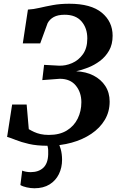

<svg xmlns="http://www.w3.org/2000/svg" viewBox="-20 -771 645 1027"><path d="M235.5 8.7Q177.1 8.7 135 -1Q92.9 -10.8 64.5 -22.3Q36 -33.9 18 -38.7L44.9 -211.9H122.6L134 -80.1Q146.9 -72.4 162.2 -65.3Q177.4 -58.1 196.9 -53.7Q216.4 -49.3 241.5 -49.3Q298.9 -49.3 337.5 -73Q376.1 -96.8 395.6 -136.6Q415.2 -176.4 415.2 -224.3Q415.2 -277 385.5 -313.3Q355.8 -349.6 299.9 -349.6L206.2 -342.5L215.8 -424.1L294.3 -419.8Q330.1 -418.1 365.2 -433.3Q400.4 -448.4 423.7 -481.1Q447 -513.9 447 -565.5Q447 -620.6 416.2 -656.4Q385.4 -692.1 326 -692.1Q289.8 -692.1 267.5 -679.9Q245.3 -667.6 234.5 -646.7L195.2 -539H102L129.4 -719.7Q159.2 -721.4 191.6 -729Q224 -736.7 263.1 -743.8Q302.2 -751 350.7 -751Q466.3 -751 524.3 -703.3Q582.4 -655.5 582.4 -579.6Q582.4 -533.4 563.3 -500.2Q544.3 -467.1 514.4 -444.8Q484.5 -422.5 450.8 -409.4Q417 -396.3 387.4 -389.7Q439.5 -387.7 479.8 -367.1Q520.2 -346.5 543.4 -310.9Q566.5 -275.2 566.5 -227.8Q566.5 -173.2 540.5 -129.7Q514.4 -86.1 468.5 -55.2Q422.6 -24.2 362.9 -7.8Q303.2 8.7 235.5 8.7ZM259.2 -15.6 288.2 -13.6Q297.5 0.1 304.7 26.3Q312 52.6 312 83.5Q312 125.7 295 160.4Q278 195.1 245.1 215.5Q212.1 236 163.8 236Q144.3 236 122.9 231.2Q101.4 226.5 89.1 218.7L98.7 141.5Q104.7 144.7 117.7 147.2Q130.6 149.8 143.7 149.8Q186.4 149.8 211.4 126.6Q236.4 103.3 237.8 54.5Q239 28.8 235 13.3Q231 -2.2 228.1 -13.6Z"/></svg>

Font: Merriweather 7pt Light
Style: Italic
Weight: 300
Italic angle: -7.8°
Designer: Eben Sorkin
Foundry: Eben Sorkin
Version: Version 2.200;gftools[0.9.31]